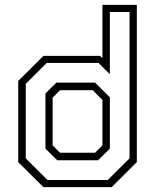

<svg xmlns="http://www.w3.org/2000/svg" viewBox="-20 -770 646 790"><path d="M439.5 0H158.5L55 -103V-437L158.5 -540H391.5L401.5 -530.5V-750H543V-103ZM383.5 -110.5H215.5L167 -158.5V-385.5L212 -430H371L432 -369.5V-158.5ZM371 -141.5 401.5 -172V-358.5L361.5 -399H227L196.5 -368V-172L227 -141.5ZM423.5 -29.5 513 -118.5V-720.5H432V-464.5L385.5 -511H172L86 -425V-118.5L175.5 -29.5Z"/></svg>

Font: Tourney Light
Style: Regular
Weight: 300
Version: Version 1.015